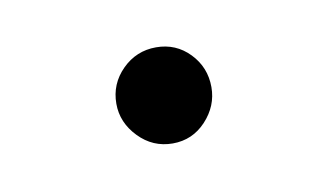

<svg xmlns="http://www.w3.org/2000/svg" viewBox="-29 -123 310 181"><g transform="rotate(-10 125.5 -33.0)"><path d="M126 13Q107 13 93.5 -1Q80 -15 80 -33Q80 -52 93.5 -65.5Q107 -79 126 -79Q145 -79 158 -65.5Q171 -52 171 -33Q171 -15 158 -1Q145 13 126 13Z"/></g></svg>

Font: Arima Light
Style: Regular
Weight: 300
Designer: Joana Correia and Natanael Gama
Foundry: NDISCOVER
Version: Version 1.101;gftools[0.9.23]